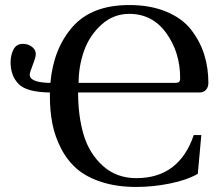

<svg xmlns="http://www.w3.org/2000/svg" viewBox="-20 -727 884 762"><path d="M22 -480Q22 -508 33.5 -530.5Q45 -553 71 -553Q91 -553 106.5 -541.5Q122 -530 122 -512Q122 -500 110 -469.5Q98 -439 98 -431Q98 -399 180 -398Q192 -534 268 -620.5Q344 -707 493 -707Q577 -707 640.5 -680.5Q704 -654 739 -608.5Q774 -563 790.5 -510.5Q807 -458 807 -398Q807 -381 797.5 -370.5Q788 -360 772 -360H290Q290 -266 312 -192Q334 -118 388 -69Q442 -20 521 -20Q691 -20 749 -191H779L765 -37Q721 -12 653.5 1.5Q586 15 521 15Q444 15 383.5 -4.5Q323 -24 285 -57Q247 -90 222.5 -137.5Q198 -185 188 -235.5Q178 -286 178 -346V-360Q86 -361 54 -393.5Q22 -426 22 -480ZM292 -398H674Q685 -398 690 -401.5Q695 -405 695 -417Q695 -519 640 -595.5Q585 -672 493 -672Q430 -672 382.5 -629Q335 -586 313.5 -525Q292 -464 292 -398Z"/></svg>

Font: Linguistics Pro
Style: Regular
Weight: 400
Designer: Stefan Peev, Context Ltd
Foundry: Stefan Peev, Context Ltd
Version: Version 001.000